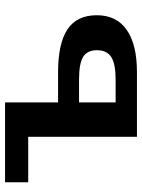

<svg xmlns="http://www.w3.org/2000/svg" viewBox="80 -648 568 769"><g transform="rotate(-90 364.5 -264.0)"><path d="M459.5 -315.9Q574.2 -315.9 630.9 -278.3Q687.5 -240.7 687.5 -160.6Q687.5 -82 628.9 -41Q570.3 0 460 0H200.7V-435.5H18.6V-528.3H338.4V-315.9ZM338.4 -85.4H430.2Q492.2 -85.4 519.8 -102.8Q547.4 -120.1 547.4 -160.6Q547.4 -198.7 521 -215.3Q494.6 -231.9 430.7 -231.9H338.4Z"/></g></svg>

Font: Arial
Style: Bold
Weight: 700
Designer: Steve Matteson
Foundry: Ascender Corporation
Version: Version 2.00.3